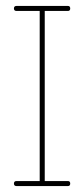

<svg xmlns="http://www.w3.org/2000/svg" viewBox="-20 -628 284 648"><path d="M209 0H36Q27 0 27 -8.5Q27 -17 36 -17H114V-591H36Q27 -591 27 -599.5Q27 -608 36 -608H209Q217 -608 217 -599.5Q217 -591 209 -591H131V-17H209Q217 -17 217 -8.5Q217 0 209 0Z"/></svg>

Font: Flamenco Light
Style: Regular
Weight: 300
Designer: Luciano Vergara
Foundry: Luciano Vergara
Version: Version 1.003